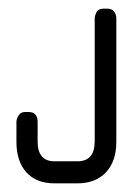

<svg xmlns="http://www.w3.org/2000/svg" viewBox="-20 -424 324 444"><path d="M106 0Q64 0 41 -25.5Q18 -51 18 -96V-142Q18 -149 23 -157Q28 -165 38 -165H46Q67 -165 67 -142V-97Q67 -51 106 -51H159Q199 -51 199 -97V-381Q199 -387 203 -395.5Q207 -404 220 -404H228Q239 -404 244 -397Q249 -390 249 -382V-96Q249 -51 225 -25.5Q201 0 159 0Z"/></svg>

Font: Chathura
Style: ExtraBold
Weight: 800
Designer: Appaji Ambarisha Darbha
Foundry: Aditya Fonts
Version: Version 1.001 2016